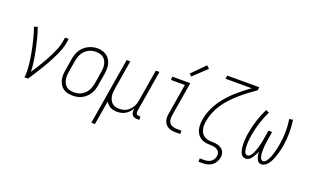

<svg xmlns="http://www.w3.org/2000/svg" viewBox="-101 -1273 3202 1988"><g transform="rotate(20 1500.0 -279.5)"><path d="M167 0Q173 -34 171.5 -68.5Q170 -103 167 -136.5Q164 -170 158.5 -203.5Q153 -237 147 -270Q141 -303 134 -335Q127 -367 118.5 -399.5Q110 -432 101 -463.5Q92 -495 81 -526L118 -538Q138 -483 152.5 -426.5Q167 -370 179 -312Q191 -254 200 -195Q209 -136 211 -76Q232 -108 252.5 -140Q273 -172 292 -204.5Q311 -237 329.5 -270.5Q348 -304 364 -338Q380 -372 393.5 -406.5Q407 -441 413 -477L422 -530H462L453 -477Q448 -445 437 -414Q426 -383 412 -352Q398 -321 382.5 -291Q367 -261 350.5 -231.5Q334 -202 316.5 -173Q299 -144 281 -115Q263 -86 244.5 -57Q226 -28 207 0Z M698 8Q671 8 644 2Q617 -4 595.5 -19.5Q574 -35 560.5 -57.5Q547 -80 540.5 -106Q534 -132 535 -160Q536 -188 541 -215L562 -345Q566 -371 574.5 -396Q583 -421 597 -444Q611 -467 631.5 -485.5Q652 -504 676 -516Q700 -528 725.5 -534.5Q751 -541 777 -541Q804 -541 831 -533.5Q858 -526 879 -511Q900 -496 914 -473.5Q928 -451 934.5 -425Q941 -399 940 -370.5Q939 -342 935 -315L913 -185Q909 -159 901 -134Q893 -109 878.5 -86Q864 -63 843.5 -44.5Q823 -26 799 -13.5Q775 -1 749 3.5Q723 8 698 8ZM699 -29Q720 -29 741.5 -33Q763 -37 782.5 -47.5Q802 -58 818 -74Q834 -90 845.5 -109Q857 -128 863.5 -149Q870 -170 874 -191L895 -321Q899 -343 900 -365Q901 -387 896.5 -408Q892 -429 882 -447.5Q872 -466 855 -478.5Q838 -491 817 -496Q796 -501 774 -501Q753 -501 732 -496.5Q711 -492 691.5 -481.5Q672 -471 656 -455Q640 -439 629 -420Q618 -401 611.5 -380.5Q605 -360 601 -339L580 -209Q576 -187 575.5 -165Q575 -143 579 -122.5Q583 -102 593 -83.5Q603 -65 619 -52Q635 -39 656 -34Q677 -29 699 -29Z M979 205 1101 -530H1141L1088 -209Q1084 -188 1083 -166.5Q1082 -145 1085.5 -124.5Q1089 -104 1098 -85.5Q1107 -67 1122 -53.5Q1137 -40 1157.5 -34.5Q1178 -29 1199 -29Q1219 -29 1239.5 -33Q1260 -37 1279 -47.5Q1298 -58 1313 -74Q1328 -90 1339 -108.5Q1350 -127 1356 -147Q1362 -167 1365 -187L1422 -530H1462L1386 -71Q1385 -63 1386 -54.5Q1387 -46 1392 -40Q1397 -34 1405 -31.5Q1413 -29 1422 -29H1435V8H1416Q1399 8 1384 3.5Q1369 -1 1359 -12Q1349 -23 1346 -39Q1343 -55 1346 -71L1349 -90Q1337 -68 1320.5 -49Q1304 -30 1282.5 -16.5Q1261 -3 1237 2.5Q1213 8 1190 8Q1170 8 1150.5 4Q1131 0 1114.5 -8.5Q1098 -17 1085 -30.5Q1072 -44 1063 -60L1019 205Z M1831 0Q1810 0 1789.5 -3.5Q1769 -7 1751.5 -16.5Q1734 -26 1721.5 -41Q1709 -56 1702.5 -75Q1696 -94 1696 -115.5Q1696 -137 1700 -158L1755 -493H1603V-530H1802L1739 -152Q1735 -129 1737.5 -106.5Q1740 -84 1753 -67.5Q1766 -51 1787.5 -44Q1809 -37 1831 -37H1884V0ZM1787 -598 1762 -622 1903 -764 1933 -736Z M2160 205V168H2208Q2226 168 2245 164Q2264 160 2280.5 149Q2297 138 2307 120.5Q2317 103 2320 84Q2323 66 2317.5 49.5Q2312 33 2299 22.5Q2286 12 2269.5 7Q2253 2 2235 0.5Q2217 -1 2199 -1Q2181 -1 2164 -4Q2147 -7 2131 -13.5Q2115 -20 2102 -30Q2089 -40 2078.5 -53Q2068 -66 2060.5 -81.5Q2053 -97 2049.5 -113.5Q2046 -130 2044.5 -147.5Q2043 -165 2044.5 -183Q2046 -201 2049 -219Q2049 -219 2049 -219Q2049 -219 2049 -219V-220Q2061 -293 2096 -362Q2131 -431 2182 -491Q2233 -551 2293 -601.5Q2353 -652 2417 -698H2129L2135 -735H2488L2482 -698Q2437 -668 2394 -635.5Q2351 -603 2310 -567Q2269 -531 2232 -491Q2195 -451 2165.5 -406.5Q2136 -362 2116.5 -313Q2097 -264 2089 -214Q2085 -193 2084.5 -172.5Q2084 -152 2088 -132Q2092 -112 2101 -95Q2110 -78 2124.5 -65.5Q2139 -53 2158 -46Q2177 -39 2197.5 -37.5Q2218 -36 2239 -35.5Q2260 -35 2279.5 -30.5Q2299 -26 2316 -16.5Q2333 -7 2345 8Q2357 23 2360.5 43.5Q2364 64 2361 84Q2356 110 2343 134.5Q2330 159 2308 175.5Q2286 192 2259.5 198.5Q2233 205 2208 205Z M2780 8Q2767 8 2755.5 2.5Q2744 -3 2737 -13Q2730 -23 2725.5 -34.5Q2721 -46 2718 -58Q2715 -70 2713.5 -82.5Q2712 -95 2712 -108Q2707 -95 2701 -82.5Q2695 -70 2688.5 -58Q2682 -46 2673.5 -34.5Q2665 -23 2655 -13Q2645 -3 2631.5 2.5Q2618 8 2605 8Q2590 8 2577.5 0.5Q2565 -7 2557 -18.5Q2549 -30 2544.5 -44Q2540 -58 2537.5 -72.5Q2535 -87 2533.5 -102Q2532 -117 2532 -132Q2532 -147 2533 -162Q2534 -177 2535 -192.5Q2536 -208 2538 -223Q2540 -238 2543 -253Q2555 -326 2578.5 -398Q2602 -470 2635 -538L2671 -522Q2639 -457 2616.5 -387Q2594 -317 2582 -248Q2580 -235 2578.5 -223Q2577 -211 2575.5 -199Q2574 -187 2573 -175Q2572 -163 2571.5 -150.5Q2571 -138 2571 -126Q2571 -114 2572 -102.5Q2573 -91 2574.5 -79Q2576 -67 2580 -56.5Q2584 -46 2592 -37.5Q2600 -29 2612 -29Q2626 -29 2637 -39Q2648 -49 2655.5 -60.5Q2663 -72 2668.5 -84.5Q2674 -97 2679 -110Q2684 -123 2688 -135.5Q2692 -148 2695.5 -161Q2699 -174 2702 -187Q2705 -200 2708 -213Q2711 -226 2713 -239Q2715 -252 2717 -265L2731 -345H2771L2758 -265Q2756 -252 2754 -239Q2752 -226 2750 -213Q2748 -200 2747 -187Q2746 -174 2745.5 -161Q2745 -148 2744.5 -135Q2744 -122 2744.5 -109.5Q2745 -97 2747 -84.5Q2749 -72 2752.5 -60Q2756 -48 2764 -38.5Q2772 -29 2785 -29Q2798 -29 2808.5 -38.5Q2819 -48 2826.5 -59.5Q2834 -71 2840 -83Q2846 -95 2850.5 -107Q2855 -119 2859 -131.5Q2863 -144 2866.5 -156.5Q2870 -169 2873.5 -182Q2877 -195 2879.5 -207.5Q2882 -220 2884.5 -232.5Q2887 -245 2889 -258Q2901 -327 2901.5 -395.5Q2902 -464 2891 -532L2931 -538Q2941 -467 2941 -396.5Q2941 -326 2929 -253Q2926 -234 2921.5 -215Q2917 -196 2912 -177Q2907 -158 2901 -139Q2895 -120 2887.5 -101.5Q2880 -83 2870.5 -65Q2861 -47 2848 -31Q2835 -15 2817 -3.5Q2799 8 2780 8Z"/></g></svg>

Font: Iosevka Curly XLtObl
Style: Regular
Weight: 200
Italic angle: -9°
Monospace: yes
Designer: Belleve Invis
Foundry: Belleve Invis
Version: Version 11.1.0; ttfautohint (v1.8.3)